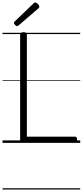

<svg xmlns="http://www.w3.org/2000/svg" viewBox="-20 -1149 665 1544"><path d="M169 0Q142 0 142 -23V-871Q142 -881 148.5 -885.5Q155 -890 169 -890Q184 -890 190 -885.5Q196 -881 196 -871V-50H584Q592 -50 596 -44.5Q600 -39 600 -25Q600 -11 596 -5.5Q592 0 584 0ZM117 -939Q111 -939 101.5 -948Q92 -957 92 -964Q92 -966 93 -969.5Q94 -973 98 -976L248 -1120Q252 -1124 255 -1126.5Q258 -1129 262 -1129Q269 -1129 277 -1123.5Q285 -1118 290.5 -1110.5Q296 -1103 296 -1096Q296 -1092 295 -1089Q294 -1086 288 -1081L131 -946Q126 -943 123.5 -941Q121 -939 117 -939ZM0 365H625V375H0ZM0 -20H625V0H0ZM0 -505H625V-500H0ZM0 -885H625V-875H0Z"/></svg>

Font: Playwrite GB S Guides
Style: Regular
Weight: 400
Designer: Veronika Burian, José Scaglione
Foundry: TypeTogether
Version: Version 1.003